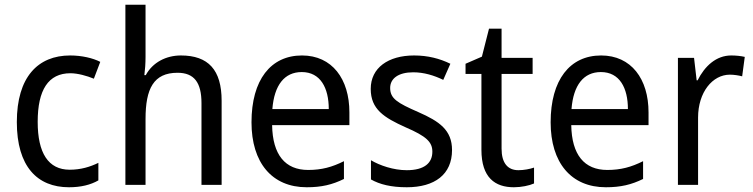

<svg xmlns="http://www.w3.org/2000/svg" viewBox="-20 -780 3175 810"><path d="M271 10C321 10 362 0 395 -19V-93C360 -76 321 -64 274 -64C184 -64 139 -134 139 -266C139 -401 184 -471 277 -471C308 -471 347 -460 376 -448L403 -519C372 -535 325 -546 276 -546C140 -546 51 -455 51 -265C51 -78 137 10 271 10Z M594 -540V-760H509V0H594V-278C594 -406 628 -473 729 -473C799 -473 830 -432 830 -345V0H915V-355C915 -485 859 -546 743 -546C681 -546 624 -517 595 -463H589C592 -485 594 -513 594 -540Z M1254 -546C1122 -546 1041 -443 1041 -264C1041 -94 1127 10 1274 10C1337 10 1382 -1 1431 -25V-100C1381 -75 1337 -63 1280 -63C1183 -63 1130 -127 1128 -252H1454V-306C1454 -447 1381 -546 1254 -546ZM1253 -476C1332 -476 1367 -409 1367 -320H1129C1137 -421 1180 -476 1253 -476Z M1887 -147C1887 -231 1834 -268 1745 -307C1656 -346 1626 -364 1626 -409C1626 -449 1661 -475 1723 -475C1768 -475 1811 -462 1850 -443L1880 -511C1835 -533 1785 -546 1727 -546C1618 -546 1544 -494 1544 -405C1544 -319 1600 -284 1691 -243C1779 -205 1804 -181 1804 -140C1804 -92 1770 -62 1696 -62C1640 -62 1582 -82 1545 -104V-23C1582 -2 1630 10 1696 10C1814 10 1887 -44 1887 -147Z M2167 -62C2122 -62 2096 -92 2096 -153V-468H2227V-536H2096V-659H2043L2013 -541L1944 -511V-468H2011V-148C2011 -30 2069 10 2148 10C2179 10 2213 3 2233 -6V-73C2216 -67 2190 -62 2167 -62Z M2516 -546C2384 -546 2303 -443 2303 -264C2303 -94 2389 10 2536 10C2599 10 2644 -1 2693 -25V-100C2643 -75 2599 -63 2542 -63C2445 -63 2392 -127 2390 -252H2716V-306C2716 -447 2643 -546 2516 -546ZM2515 -476C2594 -476 2629 -409 2629 -320H2391C2399 -421 2442 -476 2515 -476Z M3065 -546C3001 -546 2953 -501 2923 -441H2919L2908 -536H2840V0H2925V-284C2925 -391 2986 -465 3059 -465C3076 -465 3096 -462 3111 -458L3122 -540C3105 -544 3084 -546 3065 -546Z"/></svg>

Font: Noto Sans Malayalam SemiCondensed
Style: Regular
Weight: 400
Width: 4
Designer: Jelle Bosma - Monotype Design Team
Foundry: Monotype Imaging Inc.
Version: Version 2.104